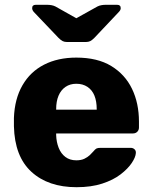

<svg xmlns="http://www.w3.org/2000/svg" viewBox="-20 -770 634 800"><path d="M299 10Q181 10 111 -54Q41 -118 38 -244Q38 -251 38 -262Q38 -273 38 -279Q41 -358 73.5 -414.5Q106 -471 163.5 -500.5Q221 -530 298 -530Q386 -530 443.5 -495Q501 -460 530 -400Q559 -340 559 -263V-239Q559 -228 552 -221Q545 -214 534 -214H214Q214 -213 214 -211Q214 -209 214 -207Q215 -178 224.5 -154Q234 -130 252.5 -116Q271 -102 298 -102Q318 -102 331.5 -108.5Q345 -115 354 -123.5Q363 -132 368 -138Q377 -149 382.5 -151.5Q388 -154 400 -154H524Q534 -154 540.5 -148Q547 -142 546 -132Q545 -115 529 -91Q513 -67 482.5 -43.5Q452 -20 406 -5Q360 10 299 10ZM214 -313H383V-315Q383 -348 373.5 -371.5Q364 -395 344.5 -408Q325 -421 298 -421Q272 -421 253 -408Q234 -395 224 -371.5Q214 -348 214 -315ZM259 -595Q249 -595 241.5 -598.5Q234 -602 224 -612L121 -720Q114 -728 114 -736Q114 -750 129 -750H176Q185 -750 194 -748.5Q203 -747 211 -743L298 -694L386 -743Q394 -747 403 -748.5Q412 -750 420 -750H468Q483 -750 483 -736Q483 -728 475 -720L373 -612Q363 -602 355.5 -598.5Q348 -595 338 -595Z"/></svg>

Font: Rubik
Style: Bold
Weight: 700
Designer: Hubert and Fischer
Foundry: Hubert and Fischer
Version: Version 2.300;gftools[0.9.30]